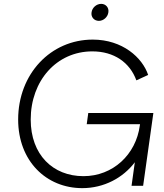

<svg xmlns="http://www.w3.org/2000/svg" viewBox="-20 -962 851 994"><path d="M406 12C518 12 617 -41 678 -122L661 0H721L774 -377H437L429 -319H705L704 -313C684 -161 564 -50 412 -50C254 -50 139 -161 139 -343C139 -544 273 -696 458 -696C570 -696 652 -639 686 -546L747 -574C717 -664 614 -757 460 -757C243 -757 74 -580 74 -343C74 -129 219 12 406 12ZM454 -898C450 -874 467 -854 492 -854C516 -854 538 -874 541 -898C545 -922 528 -942 504 -942C479 -942 457 -922 454 -898Z"/></svg>

Font: Mluvka Light
Style: Italic
Weight: 300
Italic angle: -8°
Designer: Modified by Jiří Krblich, Original typeface by Gumpita Rahayu
Foundry: Gumpita Rahayu & Jiří Krblich
Version: Version 2.000;Glyphs 3.1.1 (3134)